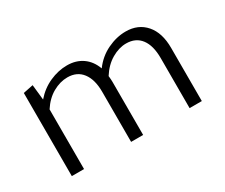

<svg xmlns="http://www.w3.org/2000/svg" viewBox="-78 -617 955 816"><g transform="rotate(-30 399.0 -209.0)"><path d="M718 -261V0H658V-246Q658 -307 633 -340Q608 -373 561 -373Q526 -373 490 -352Q454 -331 428 -290Q430 -272 430 -261V0H371V-246Q371 -306 345.5 -339.5Q320 -373 273 -373Q237 -373 201.5 -353Q166 -333 140 -293V0H80V-408L129 -418L137 -343Q169 -380 211.5 -399Q254 -418 297 -418Q341 -418 372.5 -396Q404 -374 419 -333Q450 -375 495 -396.5Q540 -418 585 -418Q646 -418 682 -376.5Q718 -335 718 -261Z"/></g></svg>

Font: Ysabeau Infant Semilight
Style: Regular
Weight: 300
Designer: Christian Thalmann (Catharsis Fonts)
Version: Version 0.003